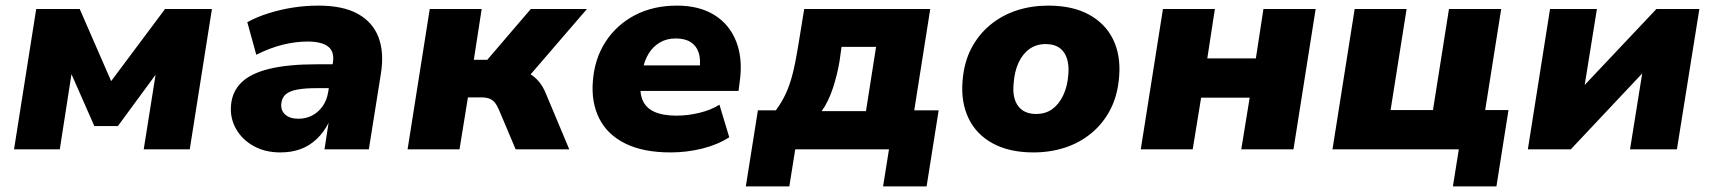

<svg xmlns="http://www.w3.org/2000/svg" viewBox="-20 -532 6103 684"><path d="M30 0 109 -500H264L376 -243L568 -500H735L656 0H492L537 -283H547L400 -83H316L228 -283H237L193 0Z M979 11Q924 11 883 -12Q842 -35 820.5 -73.5Q799 -112 803 -157Q807 -206 840.5 -238.5Q874 -271 940.5 -287Q1007 -303 1109 -303H1182L1169 -218H1109Q1067 -218 1039.5 -213Q1012 -208 998 -196Q984 -184 982 -162Q980 -138 996.5 -123.5Q1013 -109 1043 -109Q1070 -109 1092 -120.5Q1114 -132 1129 -153Q1144 -174 1149 -203L1166 -309Q1172 -348 1149 -366Q1126 -384 1075 -384Q1034 -384 988.5 -373Q943 -362 893 -337L861 -453Q896 -472 937.5 -485Q979 -498 1023.5 -505Q1068 -512 1115 -512Q1202 -512 1255 -482.5Q1308 -453 1328.5 -399Q1349 -345 1337 -270L1294 0H1136L1151 -97H1152Q1134 -61 1108 -36.5Q1082 -12 1050 -0.5Q1018 11 979 11Z M1432 0 1511 -500H1696L1668 -319H1716L1871 -500H2071L1847 -240L1824 -283Q1849 -280 1867.5 -269Q1886 -258 1900.5 -240.5Q1915 -223 1925 -198L2008 0H1817L1757 -142Q1750 -158 1742 -167.5Q1734 -177 1722.5 -181Q1711 -185 1695 -185H1647L1617 0Z M2369 11Q2272 11 2208 -20.5Q2144 -52 2115 -109.5Q2086 -167 2092 -242Q2098 -323 2137.5 -383.5Q2177 -444 2242 -478Q2307 -512 2392 -512Q2471 -512 2525 -478.5Q2579 -445 2603 -383.5Q2627 -322 2615 -239L2611 -208H2237L2251 -299H2485L2472 -285Q2477 -320 2469 -344.5Q2461 -369 2440.5 -382Q2420 -395 2387 -395Q2355 -395 2330.5 -380.5Q2306 -366 2290.5 -340.5Q2275 -315 2269 -281L2264 -250Q2257 -206 2268.5 -177Q2280 -148 2310.5 -134Q2341 -120 2390 -120Q2430 -120 2471.5 -130Q2513 -140 2543 -159L2578 -43Q2536 -16 2481 -2.5Q2426 11 2369 11Z M2637 132 2680 -139H2744Q2764 -166 2778.5 -196.5Q2793 -227 2803.5 -268Q2814 -309 2823 -365L2845 -500H3294L3237 -139H3324L3281 132H3126L3147 0H2813L2792 132ZM2907 -136H3065L3101 -365H2978L2971 -315Q2963 -266 2947 -217.5Q2931 -169 2907 -136Z M3662 11Q3576 11 3517 -21Q3458 -53 3430.5 -110.5Q3403 -168 3409 -242Q3414 -309 3440 -359Q3466 -409 3508 -443.5Q3550 -478 3602.5 -495Q3655 -512 3714 -512Q3801 -512 3859.5 -480Q3918 -448 3945.5 -391.5Q3973 -335 3967 -260Q3962 -193 3936 -142.5Q3910 -92 3868 -57.5Q3826 -23 3773.5 -6Q3721 11 3662 11ZM3671 -126Q3705 -126 3729 -143.5Q3753 -161 3768 -193Q3783 -225 3786 -267Q3790 -318 3769.5 -346.5Q3749 -375 3705 -375Q3672 -375 3647.5 -357.5Q3623 -340 3608.5 -308.5Q3594 -277 3591 -234Q3586 -183 3607 -154.5Q3628 -126 3671 -126Z M4044 0 4123 -500H4308L4281 -324H4454L4481 -500H4667L4588 0H4402L4432 -184H4259L4229 0Z M5156 132 5177 0H4727L4806 -500H4991L4934 -140H5085L5142 -500H5328L5271 -140H5354L5311 132Z M5423 0 5502 -500H5669L5623 -214H5611L5881 -500H6034L5954 0H5787L5833 -287H5846L5576 0Z"/></svg>

Font: Nunito Sans 9pt Black
Style: Italic
Weight: 900
Italic angle: -9°
Version: Version 3.101;gftools[0.9.27]